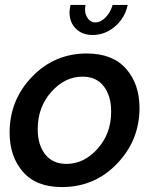

<svg xmlns="http://www.w3.org/2000/svg" viewBox="-20 -749 622 779"><path d="M437 -729H498Q487 -676 446.5 -641.5Q406 -607 356 -607Q314 -607 288 -632.5Q262 -658 262 -700Q262 -709 266 -729H327Q325 -717 325 -711Q325 -689 337 -673.5Q349 -658 367 -658Q388 -658 408 -678Q428 -698 437 -729ZM19 -211Q19 -343 110 -437.5Q201 -532 332 -532Q437 -532 491.5 -470Q546 -408 546 -311Q546 -180 455 -85Q364 10 231 10Q127 10 73 -52Q19 -114 19 -211ZM431 -296Q431 -360 401 -399Q371 -438 315 -438Q243 -438 188 -376Q133 -314 133 -225Q133 -161 163.5 -122.5Q194 -84 249 -84Q321 -84 376 -145.5Q431 -207 431 -296Z"/></svg>

Font: Raleway-v4020 SemiBold
Style: Italic
Weight: 600
Italic angle: -12°
Designer: Matt McInerney, Pablo Impallari, Rodrigo Fuenzalida
Foundry: Matt McInerney, Pablo Impallari, Rodrigo Fuenzalida
Version: Version 4.020;PS 004.020;hotconv 1.0.88;makeotf.lib2.5.64775